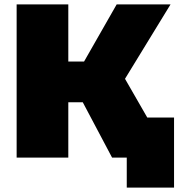

<svg xmlns="http://www.w3.org/2000/svg" viewBox="-20 -720 834 877"><path d="M551 -360 759 -700H513L364 -439H292V-700H56V0H292V-253H358L492 0H758ZM775 -183H492V0H559V137H775Z"/></svg>

Font: Montserrat Custom Black
Style: Regular
Weight: 900
Designer: Julieta Ulanovsky
Foundry: Julieta Ulanovsky
Version: Version 7.200